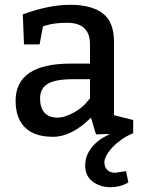

<svg xmlns="http://www.w3.org/2000/svg" viewBox="-20 -560 610 800"><path d="M535 -60V-5Q506 7 484 23Q462 39 446.5 56Q431 73 423 88.5Q415 104 415 115Q415 137 427.5 148.5Q440 160 460 160L505 153L515 200Q497 211 478 215.5Q459 220 440 220Q397 220 366 196.5Q335 173 335 130Q335 100 347.5 77Q360 54 377 38Q394 22 411.5 12.5Q429 3 438 -2L380 0L359 -70Q279 10 201 10Q123 10 84 -29Q45 -68 45 -140Q45 -295 275 -295H355V-375Q355 -465 260 -465Q206 -465 171 -454L159 -450L145 -375H80L75 -500Q183 -540 273 -540Q361 -540 408 -504.5Q455 -469 455 -385V-80ZM338 -130 355 -150V-230H285Q210 -230 178.5 -210.5Q147 -191 147 -150Q147 -111 165.5 -90.5Q184 -70 219 -70Q236 -70 253.5 -76Q271 -82 287.5 -91Q304 -100 317 -110.5Q330 -121 338 -130Z"/></svg>

Font: Bitter
Style: Regular
Weight: 400
Designer: Sol Matas
Foundry: Sol Matas
Version: Version 1.001